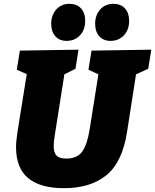

<svg xmlns="http://www.w3.org/2000/svg" viewBox="-20 -970 812 1005"><path d="M459 -705 772 -710 756 -610 692 -581 645 -279Q620 -120 536.5 -52.5Q453 15 315 15Q191 15 127.5 -37.5Q64 -90 64 -200Q64 -217 66 -236Q68 -255 71 -276L120 -582L68 -605L84 -705L391 -710L375 -610L317 -581L267 -264Q261 -230 261 -205Q261 -171 276 -155.5Q291 -140 327 -140Q385 -140 411 -177.5Q437 -215 449 -291L495 -581L443 -605ZM329 -756Q291 -756 269.5 -780.5Q248 -805 248 -845Q248 -891 274.5 -920.5Q301 -950 344 -950Q382 -950 404 -926Q426 -902 426 -861Q426 -814 398.5 -785Q371 -756 329 -756ZM559 -756Q521 -756 499.5 -780.5Q478 -805 478 -845Q478 -891 504.5 -920.5Q531 -950 574 -950Q612 -950 634 -926Q656 -902 656 -861Q656 -814 628.5 -785Q601 -756 559 -756Z"/></svg>

Font: Bitter Black
Style: Italic
Weight: 900
Italic angle: -9°
Designer: Sol Matas, and Bitter project Authors
Foundry: Sol Matas
Version: Version 2.001